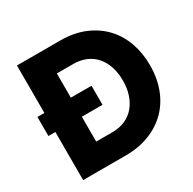

<svg xmlns="http://www.w3.org/2000/svg" viewBox="-157 -870 1034 1030"><g transform="rotate(-30 360.5 -355.0)"><path d="M73 0V-298H30V-416H73V-710H338Q426 -710 492 -682Q558 -654 602.5 -606Q647 -558 669.5 -493.5Q692 -429 692 -356Q692 -275 667 -209.5Q642 -144 595.5 -97.5Q549 -51 483.5 -25.5Q418 0 338 0ZM525 -356Q525 -403 512.5 -441.5Q500 -480 476 -508Q452 -536 417 -551Q382 -566 338 -566H237V-416H365V-298H237V-144H338Q383 -144 418 -160Q453 -176 476.5 -204.5Q500 -233 512.5 -271.5Q525 -310 525 -356Z"/></g></svg>

Font: Oxford Sans
Style: Regular
Weight: 800
Designer: Matt McInerney, Pablo Impallari, Rodrigo Fuenzalida
Foundry: Matt McInerney, Pablo Impallari, Rodrigo Fuenzalida
Version: Version 3.000g; ttfautohint (v1.5) -l 8 -r 28 -G 28 -x 14 -D